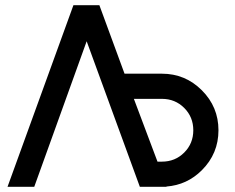

<svg xmlns="http://www.w3.org/2000/svg" viewBox="-20 -720 906 740"><path d="M363 -700H263L9 0H112L314 -561L519 0H622L621 -1Q701 -7 758 -64Q822 -128 822 -218Q822 -308 758 -372Q694 -436 604 -436H460ZM496 -339H604Q655 -339 690 -304Q725 -269 725 -218Q725 -167 690 -132Q655 -97 604 -97H587Z"/></svg>

Font: Unageo
Style: Medium
Weight: 500
Designer: Richard Sepsi
Foundry: Richard Sepsi
Version: Version 2.000